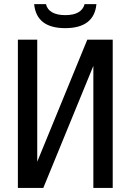

<svg xmlns="http://www.w3.org/2000/svg" viewBox="-20 -924 642 944"><path d="M300.8 -785.6Q159.2 -785.6 147.9 -903.8H206.1Q211.9 -877.4 236.3 -863.5Q260.7 -849.6 300.8 -849.6Q381.3 -849.6 396 -903.8H454.1Q448.7 -845.2 410.2 -815.4Q371.6 -785.6 300.8 -785.6ZM67.9 -729H163.1V-128.9L409.2 -729H534.2V0H439V-600.1L192.9 0H67.9Z"/></svg>

Font: Hack
Style: Regular
Weight: 400
Monospace: yes
Designer: Christopher Simpkins
Foundry: Christopher Simpkins
Version: Version 2.019; ttfautohint (v1.4.1) -l 4 -r 80 -G 350 -x 0 -